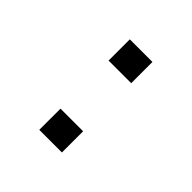

<svg xmlns="http://www.w3.org/2000/svg" viewBox="-166 -833 1000 1000"><g transform="rotate(45 333.5 -333.5)"><path d="M250 -156.2H416.7V0H250ZM250 -666.7H416.7V-510.4H250Z"/></g></svg>

Font: TypoPRO Monoid
Style: Regular
Weight: 400
Width: 4
Monospace: yes
Designer: Andreas Larsen (@larsenwork)
Version: Version 0.61